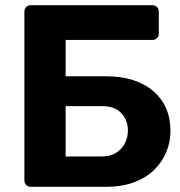

<svg xmlns="http://www.w3.org/2000/svg" viewBox="-20 -720 693 740"><path d="M99 0Q88 0 81 -7Q74 -14 74 -25V-675Q74 -686 81 -693Q88 -700 99 -700H567Q578 -700 585 -693Q592 -686 592 -675V-590Q592 -580 585 -573Q578 -566 567 -566H233V-426H388Q504 -426 570.5 -369Q637 -312 637 -215Q637 -172 620.5 -133Q604 -94 573 -64Q542 -34 495.5 -17Q449 0 388 0ZM233 -117H373Q405 -117 427.5 -131Q450 -145 461.5 -168Q473 -191 473 -217Q473 -257 447.5 -284Q422 -311 373 -311H233Z"/></svg>

Font: Rubik SemiBold
Style: Regular
Weight: 600
Designer: Hubert and Fischer
Foundry: Hubert and Fischer
Version: Version 2.300;gftools[0.9.30]